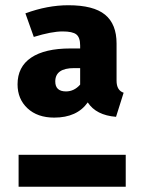

<svg xmlns="http://www.w3.org/2000/svg" viewBox="-20 -713 540 733"><path d="M249 -528H286V-539Q286 -570 271.5 -581.5Q257 -593 219 -593Q177 -593 109 -572L77 -662Q161 -693 241 -693Q337 -693 381 -657Q425 -621 425 -547V-405Q425 -368 452 -359L423 -267Q347 -273 315 -322Q274 -264 187 -264Q123 -264 85 -299.5Q47 -335 47 -391Q47 -458 99 -493Q151 -528 249 -528ZM232 -364Q263 -364 286 -390V-453H263Q191 -453 191 -402Q191 -364 232 -364ZM51 -122H460V0H51Z"/></svg>

Font: Fira Sans
Style: Bold
Weight: 700
Designer: bBox Type GmbH & Carrois Corporate GbR & Edenspiekermann AG
Foundry: bBox Type GmbH & Carrois Corporate GbR & Edenspiekermann AG
Version: Version 4.301;PS 004.301;hotconv 1.0.88;makeotf.lib2.5.64775